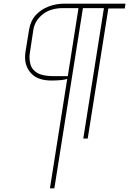

<svg xmlns="http://www.w3.org/2000/svg" viewBox="-20 -752 701 1042"><path d="M251 270 345 -325Q337 -320 313 -317.5Q289 -315 260 -315Q187 -315 151.5 -351.5Q116 -388 116 -441Q116 -448 116.5 -455Q117 -462 118 -469L138 -592Q146 -640 175 -671Q204 -702 244.5 -717Q285 -732 326 -732H661L657 -706H568L456 0H432L544 -708H430L275 270ZM264 -339H348L406 -708H322Q254 -708 211.5 -674Q169 -640 161 -590L143 -471Q142 -464 141 -457.5Q140 -451 140 -445Q140 -398 159.5 -375.5Q179 -353 207.5 -346Q236 -339 264 -339Z"/></svg>

Font: Exo Thin Thin
Style: Italic
Weight: 250
Italic angle: -9°
Version: Version 2.000